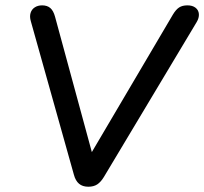

<svg xmlns="http://www.w3.org/2000/svg" viewBox="-20 -690 763 717"><path d="M256 -37.4 95.1 -610.8Q90 -628.2 94.2 -641.7Q98.4 -655.2 110 -662.6Q121.5 -670 137.3 -670Q156.3 -670 167.9 -660Q179.5 -650 185.6 -627.4L334.3 -80.4H298.4L625.8 -635.8Q637.1 -654.5 649 -662.2Q661 -670 680 -670Q698.7 -670 710.1 -661.2Q721.6 -652.3 722.7 -637.7Q723.8 -623.1 714.4 -607.5L367.9 -29Q356.2 -9.9 343 -1.3Q329.7 7.3 309.9 7.3Q288.3 7.3 275.2 -3.8Q262.1 -14.8 256 -37.4Z"/></svg>

Font: SN Pro Thin
Style: Italic
Weight: 200
Italic angle: -9°
Designer: Tobias Whetton
Foundry: Supernotes
Version: Version 1.003;Glyphs 3.3 (3324)